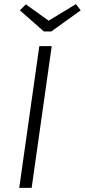

<svg xmlns="http://www.w3.org/2000/svg" viewBox="-20 -908 410 928"><path d="M133 0H73L170 -685H230ZM370 -858 228 -756H192L76 -858L105 -887L215 -808L347 -888Z"/></svg>

Font: FiraGO Light
Style: Italic
Weight: 300
Italic angle: -8°
Designer: bBox Type GmbH
Foundry: bBox Type GmbH
Version: Version 1.001